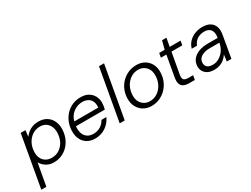

<svg xmlns="http://www.w3.org/2000/svg" viewBox="-82 -1405 3021 2310"><g transform="rotate(-30 1428.0 -250.0)"><path d="M-13 220 114 -496H180L170 -410Q191 -437 218 -459.5Q245 -482 281.5 -495Q318 -508 364 -508Q429 -508 475 -480Q521 -452 545 -404Q569 -356 569 -296Q569 -230 547.5 -174Q526 -118 487.5 -76Q449 -34 397 -11Q345 12 283 12Q242 12 207 -3Q172 -18 148 -41.5Q124 -65 113 -89L57 220ZM291 -49Q351 -49 397.5 -80Q444 -111 470.5 -164.5Q497 -218 497 -286Q497 -333 479.5 -369.5Q462 -406 429 -426.5Q396 -447 351 -447Q291 -447 243.5 -415Q196 -383 168.5 -328Q141 -273 141 -205Q141 -158 159.5 -123Q178 -88 212 -68.5Q246 -49 291 -49Z M858 12Q798 12 753 -14Q708 -40 683.5 -87Q659 -134 659 -197Q659 -263 680.5 -319.5Q702 -376 741.5 -418.5Q781 -461 833.5 -484.5Q886 -508 949 -508Q1014 -508 1057 -482.5Q1100 -457 1122 -415Q1144 -373 1144 -322Q1144 -303 1140 -277.5Q1136 -252 1131 -233H716L726 -293H1074Q1080 -343 1064.5 -377.5Q1049 -412 1017 -430Q985 -448 939 -448Q894 -448 851.5 -428Q809 -408 778.5 -369.5Q748 -331 737 -274L732 -247Q723 -189 735.5 -144Q748 -99 782 -73.5Q816 -48 869 -48Q925 -48 967.5 -74.5Q1010 -101 1034 -146H1102Q1082 -101 1046.5 -65Q1011 -29 963.5 -8.5Q916 12 858 12Z M1203 0 1331 -720H1401L1273 0Z M1643 12Q1582 12 1534.5 -15.5Q1487 -43 1460 -92Q1433 -141 1433 -203Q1433 -269 1455.5 -324.5Q1478 -380 1518 -421Q1558 -462 1611 -485Q1664 -508 1725 -508Q1787 -508 1834 -481.5Q1881 -455 1908 -407.5Q1935 -360 1935 -297Q1935 -231 1912.5 -175Q1890 -119 1850 -77Q1810 -35 1757 -11.5Q1704 12 1643 12ZM1652 -48Q1712 -48 1759.5 -80Q1807 -112 1835 -167Q1863 -222 1863 -291Q1863 -341 1842.5 -376Q1822 -411 1789 -429.5Q1756 -448 1716 -448Q1657 -448 1609.5 -416Q1562 -384 1534 -329Q1506 -274 1506 -205Q1506 -155 1526.5 -120Q1547 -85 1580 -66.5Q1613 -48 1652 -48Z M2172 0Q2121 0 2091.5 -16Q2062 -32 2052.5 -65Q2043 -98 2052 -148L2103 -436H2027L2038 -496H2114L2144 -611H2205L2184 -496H2335L2324 -436H2174L2122 -148Q2113 -97 2130 -78.5Q2147 -60 2194 -60H2258L2247 0Z M2514 12Q2459 12 2424 -7Q2389 -26 2372 -56.5Q2355 -87 2355 -121Q2355 -177 2386 -217.5Q2417 -258 2472.5 -279.5Q2528 -301 2602 -301H2737Q2746 -351 2735.5 -383.5Q2725 -416 2699 -432Q2673 -448 2632 -448Q2580 -448 2537 -421.5Q2494 -395 2476 -344H2402Q2418 -398 2454 -434.5Q2490 -471 2539 -489.5Q2588 -508 2640 -508Q2706 -508 2747 -483Q2788 -458 2803.5 -412.5Q2819 -367 2808 -305L2755 0H2691L2703 -91Q2689 -70 2670.5 -51Q2652 -32 2629 -18Q2606 -4 2577.5 4Q2549 12 2514 12ZM2528 -50Q2566 -50 2598.5 -65Q2631 -80 2657 -105Q2683 -130 2700 -161.5Q2717 -193 2724 -226L2727 -241H2596Q2544 -241 2506.5 -227.5Q2469 -214 2449 -189Q2429 -164 2429 -129Q2429 -92 2453.5 -71Q2478 -50 2528 -50Z"/></g></svg>

Font: DM Sans 24pt Light
Style: Italic
Weight: 300
Italic angle: -10°
Designer: Colophon Foundry, Jonny Pinhorn
Foundry: Colophon Foundry
Version: Version 4.004;gftools[0.9.30]